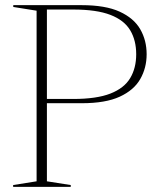

<svg xmlns="http://www.w3.org/2000/svg" viewBox="-20 -725 615 745"><path d="M508.5 -514.5Q508.5 -568.5 485.2 -607.5Q462 -646.5 408.5 -667.2Q355 -688 264 -688H138L142 -705H297Q389 -705 444.2 -679.8Q499.5 -654.5 524.2 -611.5Q549 -568.5 549 -514.5Q549 -461.5 524.2 -418.2Q499.5 -375 444.5 -349.8Q389.5 -324.5 297.5 -324.5H138V-341H264Q355 -341 408.5 -362Q462 -383 485.2 -422Q508.5 -461 508.5 -514.5ZM162 -705V-21.5L254.5 -7V0H31V-7L122 -21.5V-683.5L31.5 -698V-705Z"/></svg>

Font: Newsreader 60pt ExtraLight
Style: Regular
Weight: 250
Designer: Hugues Gentile
Foundry: Production Type
Version: Version 1.003